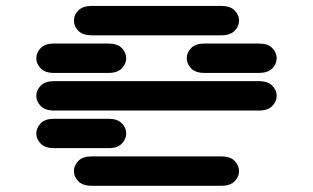

<svg xmlns="http://www.w3.org/2000/svg" viewBox="-20 -631 1040 638"><path d="M284.2 -13.7Q254.9 -13.7 240.2 -28.8Q225.6 -43.9 225.6 -62.5Q225.6 -81.1 240.2 -96.2Q254.9 -111.3 284.2 -111.3H715.8Q745.1 -111.3 759.8 -96.2Q774.4 -81.1 774.4 -62.5Q774.4 -43.9 759.8 -28.8Q745.1 -13.7 715.8 -13.7ZM159.2 -138.7Q129.9 -138.7 115.2 -153.8Q100.6 -168.9 100.6 -187.5Q100.6 -206.1 115.2 -221.2Q129.9 -236.3 159.2 -236.3H340.8Q370.1 -236.3 384.8 -221.2Q399.4 -206.1 399.4 -187.5Q399.4 -168.9 384.8 -153.8Q370.1 -138.7 340.8 -138.7ZM159.2 -263.7Q129.9 -263.7 115.2 -278.8Q100.6 -293.9 100.6 -312.5Q100.6 -331.1 115.2 -346.2Q129.9 -361.3 159.2 -361.3H840.8Q870.1 -361.3 884.8 -346.2Q899.4 -331.1 899.4 -312.5Q899.4 -293.9 884.8 -278.8Q870.1 -263.7 840.8 -263.7ZM159.2 -388.7Q129.9 -388.7 115.2 -403.8Q100.6 -418.9 100.6 -437.5Q100.6 -456.1 115.2 -471.2Q129.9 -486.3 159.2 -486.3H340.8Q370.1 -486.3 384.8 -471.2Q399.4 -456.1 399.4 -437.5Q399.4 -418.9 384.8 -403.8Q370.1 -388.7 340.8 -388.7ZM659.2 -388.7Q629.9 -388.7 615.2 -403.8Q600.6 -418.9 600.6 -437.5Q600.6 -456.1 615.2 -471.2Q629.9 -486.3 659.2 -486.3H840.8Q870.1 -486.3 884.8 -471.2Q899.4 -456.1 899.4 -437.5Q899.4 -418.9 884.8 -403.8Q870.1 -388.7 840.8 -388.7ZM284.2 -513.7Q254.9 -513.7 240.2 -528.8Q225.6 -543.9 225.6 -562.5Q225.6 -581.1 240.2 -596.2Q254.9 -611.3 284.2 -611.3H715.8Q745.1 -611.3 759.8 -596.2Q774.4 -581.1 774.4 -562.5Q774.4 -543.9 759.8 -528.8Q745.1 -513.7 715.8 -513.7Z"/></svg>

Font: Sixtyfour Normal
Style: Regular
Weight: 400
Monospace: yes
Designer: Jens Kutilek
Foundry: Jens Kutilek
Version: Version 2.000